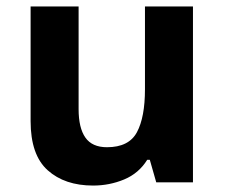

<svg xmlns="http://www.w3.org/2000/svg" viewBox="-20 -566 697 596"><path d="M579 -546V0H465L445 -70H437Q411 -28 365.5 -9Q320 10 269 10Q181 10 128 -37.5Q75 -85 75 -190V-546H224V-227Q224 -169 245 -139Q266 -109 312 -109Q380 -109 405 -155.5Q430 -202 430 -289V-546Z"/></svg>

Font: Noto Sans Vithkuqi
Style: Bold
Weight: 700
Version: Version 1.001; ttfautohint (v1.8.4.7-5d5b)